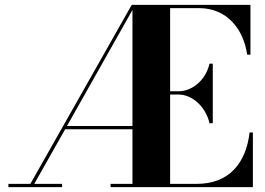

<svg xmlns="http://www.w3.org/2000/svg" viewBox="-20 -770 1090 790"><path d="M14.5 -13.5V0H235.5V-13.5H121L248 -238H525V-13.5H435V0H1020.5V-225H1007C992 -98 922 -13.5 790 -13.5H680V-381H715C771.5 -381 827 -330 842 -263H855.5V-508H842C827 -441 771.5 -394.5 715 -394.5H680V-736.5H800C912 -736.5 982 -652 997 -545H1010.5V-750H522L105 -13.5ZM255.5 -251.5 525 -729V-251.5Z"/></svg>

Font: Bodoni* 16pt
Style: Bold
Weight: 700
Version: Version 2.3